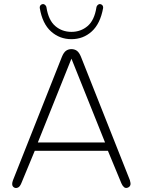

<svg xmlns="http://www.w3.org/2000/svg" viewBox="-20 -918 703 946"><path d="M44 -30 285 -638Q294 -660 305.5 -668Q317 -676 332 -676Q347 -676 358.5 -668Q370 -660 379 -638L620 -30Q622 -23 623 -16Q624 -9 621 -3Q618 3 611 6Q599 11 591 4Q583 -3 578 -15L508 -184L536 -175H126L155 -184L85 -15Q78 2 68.5 6Q59 10 52 7Q47 5 43.5 0.5Q40 -4 40 -11.5Q40 -19 44 -30ZM164 -210 141 -216H521L500 -210L332 -629ZM176 -878Q175 -887 180 -892.5Q185 -898 192 -898Q196 -898 200.5 -895Q205 -892 207 -887Q209 -885 209 -881Q219 -818 252.5 -789.5Q286 -761 332 -761Q378 -761 411.5 -789.5Q445 -818 455 -881Q455 -885 457 -887Q459 -892 463.5 -895Q468 -898 472 -898Q479 -898 484 -892.5Q489 -887 488 -878Q474 -801 432 -763Q390 -725 332 -725Q274 -725 231.5 -763Q189 -801 176 -878Z"/></svg>

Font: SN Pro Thin
Style: Regular
Weight: 200
Designer: Tobias Whetton
Foundry: Supernotes
Version: Version 1.003;Glyphs 3.3 (3324)